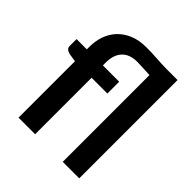

<svg xmlns="http://www.w3.org/2000/svg" viewBox="-200 -875 1011 1011"><g transform="rotate(45 306.0 -369.0)"><path d="M97.5 0V-420L53 -427Q38.5 -430 29.8 -437.2Q21 -444.5 21 -458V-508.5H97.5V-530Q97.5 -571 110.5 -608.5Q123.5 -646 150 -674.8Q176.5 -703.5 217 -720.8Q257.5 -738 312.5 -738Q355 -738 392.8 -735.2Q430.5 -732.5 468 -732H549.5V0H426.5V-646Q400 -647 374.8 -648.5Q349.5 -650 332 -650Q276 -650 246.5 -618.8Q217 -587.5 217 -530V-508.5H338.5V-420.5H221V0Z"/></g></svg>

Font: Lato
Style: Bold
Weight: 700
Designer: Lukasz Dziedzic
Foundry: tyPoland Lukasz Dziedzic
Version: Version 2.007; 2014-02-27